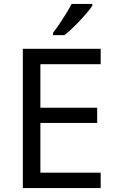

<svg xmlns="http://www.w3.org/2000/svg" viewBox="-20 -964 596 984"><path d="M496 0H97V-714H496V-635H187V-412H478V-334H187V-79H496ZM453 -934Q441 -916 416 -887.5Q391 -859 362.5 -830.5Q334 -802 310 -784H252V-796Q267 -815 284.5 -841Q302 -867 319 -894.5Q336 -922 347 -944H453Z"/></svg>

Font: Go Noto Current
Style: Regular
Weight: 400
Designer: Monotype Design Team
Foundry: Monotype Imaging Inc.
Version: Version 2.007; ttfautohint (v1.8) -l 8 -r 50 -G 200 -x 14 -D